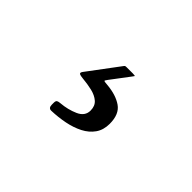

<svg xmlns="http://www.w3.org/2000/svg" viewBox="-47 -173 595 595"><g transform="rotate(45 250.0 124.5)"><path d="M172.5 240Q172.5 255 185 254.5Q214.5 253.5 242.2 248Q270 242.5 292.5 231Q315 219.5 328.2 200.8Q341.5 182 341.5 155Q341.5 113 316.5 95.8Q291.5 78.5 250.5 75Q237 74 235.8 72.8Q234.5 71.5 241 63L285.5 4Q289.5 -1.5 291.2 -3.8Q293 -6 281.5 -6H256Q250 -6 248.5 -5.2Q247 -4.5 244.5 -1L169 100Q164 106.5 166 109.8Q168 113 182.5 114.5Q205 116.5 225.2 121.2Q245.5 126 258 137Q270.5 148 270.5 168Q270.5 192.5 244.5 204Q218.5 215.5 188 218Q180.5 218.5 176.5 220.8Q172.5 223 172.5 231.5Z"/></g></svg>

Font: Besley
Style: Regular
Weight: 400
Designer: Owen Earl
Foundry: indestructible type*
Version: Version 4.000